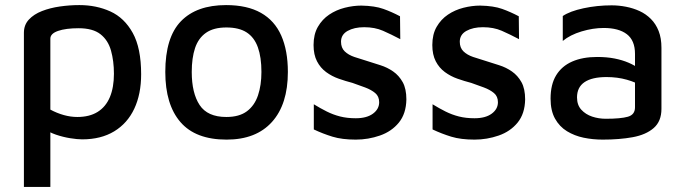

<svg xmlns="http://www.w3.org/2000/svg" viewBox="-20 -534 2695 755"><path d="M303 14Q284 14 256 9.5Q228 5 200 -4.5Q172 -14 151 -30L178 -64V201H74V-405Q74 -436 93.5 -457Q113 -478 145 -490.5Q177 -503 215.5 -508.5Q254 -514 292 -514Q359 -514 414 -489Q469 -464 502 -404.5Q535 -345 535 -242Q535 -164 508 -106.5Q481 -49 429 -17.5Q377 14 303 14ZM284 -74Q332 -74 364 -94Q396 -114 412 -152Q428 -190 428 -244Q428 -294 416.5 -335Q405 -376 375 -399.5Q345 -423 289 -423Q239 -423 208.5 -412.5Q178 -402 178 -382V-103Q204 -89 231 -81.5Q258 -74 284 -74Z M871 15Q749 15 689.5 -54Q630 -123 630 -251Q630 -387 691.5 -450.5Q753 -514 869 -514Q952 -514 1006 -483.5Q1060 -453 1086 -394Q1112 -335 1112 -251Q1112 -124 1049.5 -54.5Q987 15 871 15ZM870 -74Q921 -74 951 -96.5Q981 -119 994.5 -159Q1008 -199 1008 -251Q1008 -309 994 -348Q980 -387 950 -406.5Q920 -426 870 -426Q820 -426 790 -405Q760 -384 747 -345Q734 -306 734 -251Q734 -168 765 -121Q796 -74 870 -74Z M1379 15Q1325 15 1287.5 3.5Q1250 -8 1214 -25V-124Q1240 -108 1265 -95.5Q1290 -83 1317.5 -76Q1345 -69 1379 -69Q1422 -69 1446.5 -87Q1471 -105 1471 -132Q1471 -155 1455.5 -168Q1440 -181 1416 -190Q1392 -199 1366 -208Q1339 -215 1312 -224.5Q1285 -234 1262.5 -250.5Q1240 -267 1226.5 -293Q1213 -319 1213 -357Q1213 -399 1230 -428.5Q1247 -458 1274.5 -476.5Q1302 -495 1335.5 -503.5Q1369 -512 1401 -512Q1454 -511 1487.5 -499Q1521 -487 1553 -470L1554 -380Q1518 -399 1486 -413Q1454 -427 1412 -427Q1373 -427 1347 -412.5Q1321 -398 1321 -370Q1321 -346 1335.5 -332Q1350 -318 1373.5 -310Q1397 -302 1424 -294Q1449 -286 1476 -277.5Q1503 -269 1526 -253Q1549 -237 1563.5 -211Q1578 -185 1578 -143Q1577 -87 1548.5 -52Q1520 -17 1474 -1Q1428 15 1379 15Z M1846 15Q1792 15 1754.5 3.5Q1717 -8 1681 -25V-124Q1707 -108 1732 -95.5Q1757 -83 1784.5 -76Q1812 -69 1846 -69Q1889 -69 1913.5 -87Q1938 -105 1938 -132Q1938 -155 1922.5 -168Q1907 -181 1883 -190Q1859 -199 1833 -208Q1806 -215 1779 -224.5Q1752 -234 1729.5 -250.5Q1707 -267 1693.5 -293Q1680 -319 1680 -357Q1680 -399 1697 -428.5Q1714 -458 1741.5 -476.5Q1769 -495 1802.5 -503.5Q1836 -512 1868 -512Q1921 -511 1954.5 -499Q1988 -487 2020 -470L2021 -380Q1985 -399 1953 -413Q1921 -427 1879 -427Q1840 -427 1814 -412.5Q1788 -398 1788 -370Q1788 -346 1802.5 -332Q1817 -318 1840.5 -310Q1864 -302 1891 -294Q1916 -286 1943 -277.5Q1970 -269 1993 -253Q2016 -237 2030.5 -211Q2045 -185 2045 -143Q2044 -87 2015.5 -52Q1987 -17 1941 -1Q1895 15 1846 15Z M2350 15Q2311 15 2275 7.5Q2239 0 2209.5 -18Q2180 -36 2162.5 -67.5Q2145 -99 2145 -146Q2145 -202 2167 -238Q2189 -274 2230 -292Q2271 -310 2328 -310Q2366 -310 2396.5 -304Q2427 -298 2451.5 -287.5Q2476 -277 2493 -264L2504 -195Q2482 -210 2445 -220.5Q2408 -231 2365 -231Q2308 -231 2278.5 -211Q2249 -191 2249 -151Q2249 -121 2266 -102.5Q2283 -84 2308.5 -75.5Q2334 -67 2362 -67Q2421 -67 2449 -75Q2477 -83 2477 -112V-322Q2477 -375 2445 -399.5Q2413 -424 2354 -424Q2312 -424 2267 -410.5Q2222 -397 2193 -373V-471Q2221 -490 2274.5 -501.5Q2328 -513 2385 -513Q2413 -513 2441.5 -507.5Q2470 -502 2495 -490.5Q2520 -479 2539.5 -459.5Q2559 -440 2570 -412Q2581 -384 2581 -346V-106Q2581 -57 2550.5 -30.5Q2520 -4 2468 5.5Q2416 15 2350 15Z"/></svg>

Font: Maven Pro Medium
Style: Regular
Weight: 500
Designer: Joe Prince
Foundry: Joe Prince
Version: Version 2.103